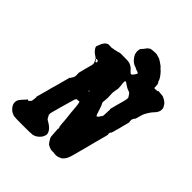

<svg xmlns="http://www.w3.org/2000/svg" viewBox="-229 -936 1105 1105"><g transform="rotate(45 323.5 -383.5)"><path d="M394 -801Q398 -802 413 -797Q417 -795 421 -794.5Q425 -794 429 -792Q442 -785 466 -767Q469 -765 471.5 -761Q474 -757 477 -755Q484 -750 485.5 -747.5Q487 -745 495 -737Q497 -734 502 -728Q507 -722 507 -721Q509 -719 513 -711Q517 -703 517 -700L519 -694H520Q520 -693 521.5 -692Q523 -691 523 -691Q523 -688 525 -686Q526 -685 526.5 -679.5Q527 -674 527.5 -670.5Q528 -667 528 -665Q527 -658 528 -655Q529 -652 534 -652Q537 -653 545 -653Q553 -653 555 -654Q557 -655 557 -656V-658H560Q571 -656 580 -656Q588 -655 591 -655Q599 -654 607 -649Q629 -639 639 -621Q644 -613 646 -606Q647 -602 647 -596Q647 -585 642 -575Q636 -563 622 -549Q613 -539 607 -529Q604 -523 599.5 -516.5Q595 -510 593 -505Q589 -497 582 -471Q579 -461 578 -457Q577 -453 576 -451Q575 -449 574.5 -449.5Q574 -450 573 -449Q572 -448 570.5 -445Q569 -442 569 -442Q569 -442 567 -439Q564 -433 564 -422Q564 -415 566 -415Q567 -415 566.5 -414Q566 -413 565.5 -409.5Q565 -406 564 -402Q563 -398 561 -390.5Q559 -383 557.5 -378Q556 -373 552.5 -358Q549 -343 547.5 -338.5Q546 -334 544 -327Q539 -306 537 -303Q536 -299 535.5 -297.5Q535 -296 534 -296Q532 -296 530 -290Q528 -287 528 -282Q528 -277 529 -277Q530 -277 530 -275Q528 -266 527 -262Q526 -258 522 -243.5Q518 -229 516.5 -223Q515 -217 513 -209Q511 -199 508 -191Q506 -184 498 -152Q492 -129 490 -121Q486 -108 481 -88Q478 -75 474 -61Q472 -54 470 -47Q465 -27 457 -13Q450 -1 442 6Q441 8 437.5 9.5Q434 11 432 12Q425 16 418 18Q409 21 400 21Q389 21 382 19Q379 19 370.5 19Q362 19 356 17.5Q350 16 346.5 14Q343 12 343 13L342 12Q338 9 335 8Q331 8 324 -2Q322 -5 319 -9Q308 -24 306 -36Q305 -39 305 -49Q304 -71 302 -93L301 -97H303Q304 -97 304 -99Q305 -102 303 -106Q302 -107 301 -107L300 -111Q299 -120 297 -136Q297 -144 296.5 -148.5Q296 -153 295.5 -158.5Q295 -164 294.5 -169Q294 -174 292 -192Q290 -210 289.5 -214Q289 -218 288.5 -226.5Q288 -235 287 -243Q286 -251 286 -257Q284 -282 280 -291Q278 -296 272 -293Q268 -291 263 -292Q258 -293 255 -290Q251 -284 244 -258Q242 -251 240.5 -246Q239 -241 236 -230Q233 -219 232 -216.5Q231 -214 229.5 -207.5Q228 -201 224 -188Q220 -175 219.5 -171Q219 -167 216 -158Q213 -149 212 -144Q211 -139 209.5 -134Q208 -129 207.5 -123.5Q207 -118 208 -115Q209 -112 212.5 -107Q216 -102 218 -97Q221 -90 233 -84Q259 -70 272 -51Q280 -39 280 -28Q280 -22 278 -17Q274 -5 268 3Q258 15 246 23Q235 30 222 32Q212 34 143 34Q80 34 72 32Q58 28 47 21Q39 15 30 4Q21 -7 19 -19Q16 -33 23 -48Q29 -58 44 -74Q55 -85 57 -89L59 -92L62 -91Q69 -87 72 -92L74 -94L78 -98Q78 -99 79 -99.5Q80 -100 81.5 -103Q83 -106 83 -110Q83 -114 84 -116.5Q85 -119 84.5 -122Q84 -125 85 -128Q87 -133 85 -138L84 -140L89 -156Q93 -171 95.5 -180Q98 -189 103 -207Q108 -225 109 -231Q111 -237 114 -248.5Q117 -260 119 -265Q121 -274 128 -299Q143 -353 143 -354L144 -353Q145 -351 145 -351Q147 -351 149 -360L150 -361Q151 -360 152 -362.5Q153 -365 153.5 -366.5Q154 -368 154.5 -368Q155 -368 156 -371L157 -372L159 -381Q159 -386 159.5 -389.5Q160 -393 159 -393.5Q158 -394 159 -395Q159 -396 159 -399.5Q159 -403 159 -403Q157 -404 161 -417Q164 -430 168.5 -446.5Q173 -463 175 -471Q177 -479 178 -482Q182 -494 182 -502Q183 -510 178 -517Q175 -522 173 -528Q171 -533 170 -534.5Q169 -536 160 -542Q139 -555 129 -570Q124 -577 122 -585Q122 -587 121.5 -588Q121 -589 123 -589Q125 -588 125 -594Q125 -597 126 -597Q127 -597 128 -602Q128 -604 128.5 -604Q129 -604 130 -606L131 -608Q131 -608 133 -613V-616L140 -626L143 -631L151 -638L160 -643L164 -644Q167 -645 168.5 -644.5Q170 -644 172 -644.5Q174 -645 178 -644Q187 -643 194 -644Q196 -645 199.5 -645.5Q203 -646 206 -646.5Q209 -647 211 -647Q219 -649 219.5 -649.5Q220 -650 222 -650Q227 -650 228 -651Q229 -652 233 -652Q239 -653 239 -655Q240 -656 248.5 -656.5Q257 -657 260 -657Q294 -657 310 -656Q324 -655 335 -649Q348 -643 358 -631Q369 -618 373.5 -616Q378 -614 381.5 -616Q385 -618 393 -629Q401 -640 401 -643.5Q401 -647 397 -649Q391 -652 382 -654Q380 -655 374.5 -657.5Q369 -660 368.5 -660Q368 -660 368.5 -661Q369 -662 367.5 -662.5Q366 -663 365 -662Q362 -662 354 -666Q335 -676 324 -693Q322 -696 320 -698Q315 -706 312 -714Q306 -733 312 -753Q313 -756 314 -757Q316 -757 319 -762Q320 -765 321 -765Q323 -765 326 -770Q327 -772 327.5 -772Q328 -772 328.5 -773.5Q329 -775 333 -779L336 -784L344 -791Q350 -796 356 -798H358Q357 -797 359 -798Q360 -798 362 -799H363Q367 -800 379.5 -800.5Q392 -801 394 -801ZM389 -563Q381 -566 380 -555Q380 -545 383 -522Q384 -515 384 -505L383 -497Q383 -498 382.5 -496.5Q382 -495 381 -487.5Q380 -480 379 -475Q377 -466 378 -455Q379 -446 379 -425Q378 -400 376 -390Q375 -383 379 -377Q385 -368 390 -350Q392 -345 393.5 -340.5Q395 -336 395.5 -333.5Q396 -331 397 -329.5Q398 -328 399 -323.5Q400 -319 401 -316Q402 -312 405 -307.5Q408 -303 410 -303Q412 -303 413 -306L414 -309L415 -308L416 -306L417 -308Q418 -309 419 -311L420 -313L423 -316Q423 -317 423 -317L425 -321Q425 -321 426 -321Q427 -321 427 -322.5Q427 -324 428 -324Q429 -324 429 -325Q429 -326 429.5 -326Q430 -326 432 -330Q434 -334 434 -345Q434 -360 435 -366Q435 -369 434.5 -370.5Q434 -372 435 -374Q437 -382 435 -386L434 -388L436 -397Q441 -414 446 -435Q451 -454 457 -475Q462 -494 462 -502Q462 -508 460.5 -510.5Q459 -513 456 -517Q453 -521 451 -525Q449 -529 447 -530Q445 -534 434 -537Q418 -542 397 -557Q391 -561 389 -563ZM183 -536Q180 -537 177 -537Q174 -537 173.5 -536.5Q173 -536 174 -535Q177 -529 180 -523Q181 -521 183 -520Q188 -520 189 -522Q192 -526 189 -531Q188 -535 183 -536ZM276 -378Q275 -381 273 -377Q272 -375 273 -373Q273 -372 274.5 -372Q276 -372 277 -373Q278 -374 277.5 -375.5Q277 -377 276 -378Z"/></g></svg>

Font: TT2020 Style B
Style: Italic
Weight: 400
Italic angle: -15°
Version: Version 0.2.000